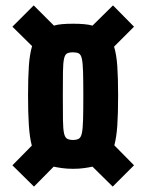

<svg xmlns="http://www.w3.org/2000/svg" viewBox="-20 -701 543 712"><path d="M106 -9 26 -88 98 -161Q90 -191 87 -236.5Q84 -282 84 -346Q84 -412 87 -456Q90 -500 99 -530L26 -602L105 -681L180 -606Q193 -610 210.5 -611.5Q228 -613 251 -613Q273 -613 291 -611.5Q309 -610 323 -606L399 -681L477 -602L403 -528Q412 -499 415 -455.5Q418 -412 418 -346Q418 -279 415 -235.5Q412 -192 404 -162L477 -88L398 -9L323 -83Q309 -80 291 -77.5Q273 -75 251 -75Q229 -75 211 -77.5Q193 -80 179 -83ZM251 -182Q264 -182 272 -186.5Q280 -191 283.5 -206.5Q287 -222 288 -255Q289 -288 289 -346Q289 -403 288 -435.5Q287 -468 283.5 -483.5Q280 -499 272 -503Q264 -507 251 -507Q237 -507 229 -503Q221 -499 217.5 -483.5Q214 -468 213.5 -435.5Q213 -403 213 -346Q213 -288 213.5 -255Q214 -222 217.5 -206.5Q221 -191 229 -186.5Q237 -182 251 -182Z"/></svg>

Font: Saira ExtraCondensed ExtraBold
Style: Regular
Weight: 800
Width: 2
Designer: Hector Gatti with collaboration of the Omnibus-Type team
Foundry: Omnibus-Type
Version: Version 1.101